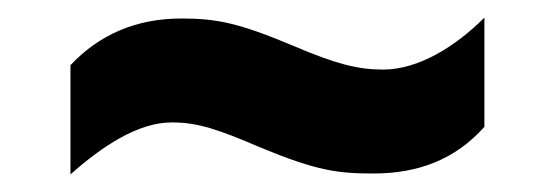

<svg xmlns="http://www.w3.org/2000/svg" viewBox="-20 -433 630 218"><path d="M60 -359V-235C95 -266 136 -294 175 -294C205 -294 228 -286 277 -265C340 -239 364 -236 404 -236C455 -236 497 -252 530 -289V-413C497 -380 455 -354 415 -354C387 -354 362 -360 313 -381C251 -407 226 -412 186 -412C135 -412 93 -394 60 -359Z"/></svg>

Font: Noto Sans Gurmukhi ExtraBold
Style: Regular
Weight: 800
Designer: Jelle Bosma - Monotype Design Team
Foundry: Monotype Imaging Inc.
Version: Version 2.004